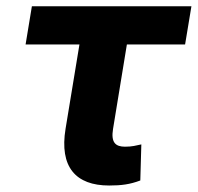

<svg xmlns="http://www.w3.org/2000/svg" viewBox="-20 -565 613 595"><path d="M573.2 -545.5H78.8L59.3 -427.2H226.2L183.2 -166.2C163.7 -47.6 214.5 9.9 318.2 9.9C356.2 9.9 382.8 6.4 414.8 -5.7L418 -117.5C401.3 -114 389.9 -110.4 367.5 -110.4C338.8 -110.4 323.2 -122.5 330.3 -165.5L373.2 -427.2H553.6Z"/></svg>

Font: Magic Ui Pro
Style: Bold Italic
Weight: 700
Italic angle: -9.39999°
Designer: Stefan Endress, Andreas Faust
Version: Version 1.000;FEAKit 1.0